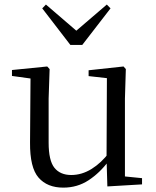

<svg xmlns="http://www.w3.org/2000/svg" viewBox="-20 -818 693 852"><path d="M260.9 14.6Q189.8 14.6 151.1 -29.8Q112.3 -74.2 113.3 -185.8L115.5 -483.7L137.7 -466.6L33.1 -481V-507.3L189.5 -523L200.2 -511.5L195.8 -380.4V-185.1Q195.8 -105.3 221.6 -73.3Q247.4 -41.4 296.3 -41.4Q342.8 -41.4 386.1 -68.1Q429.4 -94.9 464.9 -141.8L488.1 -103H461.7Q423.1 -51 373.2 -18.2Q323.3 14.6 260.9 14.6ZM456.4 9.3 452.8 -114.1V-115.5L454.4 -471.2L373.2 -480.3V-506.2L528.2 -523L538.4 -511.5L534.4 -380.4V-35L610.3 -27.4V0.2ZM183.8 -797.8 345.9 -658.4H291.4L454 -797.8L470.5 -780.9L345.1 -618.7H292.2L167.4 -780.9Z"/></svg>

Font: Noto Serif SC
Style: Regular
Weight: 200
Designer: Ryoko NISHIZUKA 西塚涼子 (kana & ideographs); Frank Grießhammer (Latin, Greek & Cyrillic); Wenlong ZHANG 张文龙 (bopomofo); San
Foundry: Adobe
Version: Version 2.001;hotconv 1.1.0;makeotfexe 2.6.0